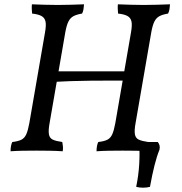

<svg xmlns="http://www.w3.org/2000/svg" viewBox="-20 -699 843 891"><path d="M428 3Q428 -10 430 -21Q432 -32 436 -40Q463 -43 478 -50.5Q493 -58 501 -76Q509 -94 515 -127L588 -549Q594 -583 590 -600Q586 -617 571 -625Q556 -633 528 -636Q527 -646 526.5 -656.5Q526 -667 527 -679Q555 -678 585 -677Q615 -676 647 -676Q679 -676 709 -677Q739 -678 769 -679Q768 -667 766.5 -656.5Q765 -646 760 -636Q735 -632 720 -624Q705 -616 696.5 -599Q688 -582 682 -549L609 -127Q603 -94 606 -76Q609 -58 624 -51Q639 -44 668 -40Q670 -31 671 -19.5Q672 -8 670 3Q640 1 609 0.5Q578 0 549 0Q520 0 487 0.5Q454 1 428 3ZM29 3Q29 -10 31 -21Q33 -32 37 -40Q64 -43 79 -50.5Q94 -58 102 -76Q110 -94 116 -127L189 -549Q195 -583 191 -600Q187 -617 172 -625Q157 -633 129 -636Q128 -646 127.5 -656.5Q127 -667 128 -679Q156 -678 186 -677Q216 -676 248 -676Q280 -676 310 -677Q340 -678 370 -679Q369 -667 367.5 -656.5Q366 -646 361 -636Q336 -632 321 -624Q306 -616 297.5 -599Q289 -582 283 -549L210 -127Q204 -94 207 -76Q210 -58 225 -51Q240 -44 269 -40Q271 -31 272 -19.5Q273 -8 271 3Q241 1 210 0.5Q179 0 150 0Q121 0 88 0.5Q55 1 29 3ZM231 -319 240 -368H575L567 -325Q537 -325 492.5 -325Q448 -325 399.5 -324.5Q351 -324 306.5 -322.5Q262 -321 231 -319ZM612 168Q623 115 626 63.5Q629 12 626 -26L644 -40H712Q725 -25 720 -4Q708 25 697 68.5Q686 112 676 168Q662 172 644 172Q626 172 612 168Z"/></svg>

Font: Vollkorn
Style: Italic
Weight: 400
Italic angle: -11°
Designer: Friedrich Althausen
Foundry: Friedrich Althausen
Version: Version 5.001